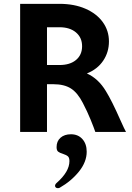

<svg xmlns="http://www.w3.org/2000/svg" viewBox="-20 -688 687 1001"><path d="M85 -668H290Q367 -668 425.5 -642.5Q484 -617 516 -572.5Q548 -528 548 -472Q548 -416 518 -371.5Q488 -327 433 -305Q493 -278 532 -213Q563 -163 608 -61Q629 -14 637 0H477Q470 -21 452.5 -64Q435 -107 412 -151Q385 -204 350 -226.5Q315 -249 258 -249H225V0H85ZM290 -349Q345 -349 376.5 -375.5Q408 -402 408 -447Q408 -492 376 -519Q344 -546 290 -546H225V-349ZM432 103Q432 156 392 206Q352 256 291 291Q287 293 281 293Q275 293 271 289.5Q267 286 267 281Q267 273 275 266Q342 207 342 152Q342 134 334 127Q326 120 308 114Q291 109 283 102.5Q275 96 275 79Q275 48 295.5 30Q316 12 350 12Q387 12 409.5 37Q432 62 432 103Z"/></svg>

Font: Madhuban SemiBold
Style: Regular
Weight: 600
Designer: jaikishan Patel
Foundry: MagicType
Version: Version 1.000